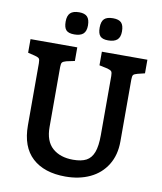

<svg xmlns="http://www.w3.org/2000/svg" viewBox="-98 -995 912 1084"><g transform="rotate(10 358.0 -453.5)"><path d="M93 -238V-594Q93 -614 88 -620.5Q83 -627 64 -632L23 -642V-720H291V-642L244 -632Q226 -627 220.5 -620.5Q215 -614 215 -594V-250Q215 -169 259 -130Q303 -91 377 -91Q425 -91 453 -106Q481 -121 494.5 -156.5Q508 -192 508 -255V-594Q508 -614 502.5 -620.5Q497 -627 479 -632L432 -642V-720H693V-642L652 -632Q633 -627 628 -620.5Q623 -614 623 -594V-239Q623 -161 588 -104.5Q553 -48 491.5 -19Q430 10 351 10Q229 10 161 -52.5Q93 -115 93 -238ZM201 -852Q201 -886 217 -901.5Q233 -917 268 -917Q300 -917 314.5 -901.5Q329 -886 329 -852Q329 -819 312.5 -804Q296 -789 261 -789Q228 -789 214.5 -803.5Q201 -818 201 -852ZM396 -852Q396 -887 411.5 -902Q427 -917 462 -917Q495 -917 509.5 -902Q524 -887 524 -852Q524 -819 507 -804Q490 -789 455 -789Q423 -789 409.5 -803.5Q396 -818 396 -852Z"/></g></svg>

Font: Enriqueta SemiBold
Style: Regular
Weight: 600
Designer: Viviana Monsalve, Gustavo Ibarra
Foundry: 72Puntos
Version: Version 2.000